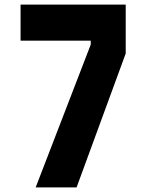

<svg xmlns="http://www.w3.org/2000/svg" viewBox="-20 -820 640 840"><path d="M530 -586 315 0H136L377 -625V-642H70V-800H530Z"/></svg>

Font: Martian Mono Condensed
Style: Bold
Weight: 700
Width: 3
Designer: Roman Shamin
Foundry: Evil Martians
Version: Version 1.000